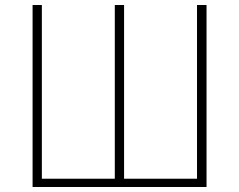

<svg xmlns="http://www.w3.org/2000/svg" viewBox="-20 -746 953 766"><path d="M110 -726H147V-33H438V-726H475V-33H766V-726H804V0H110Z"/></svg>

Font: Noto Sans CJK TC Thin
Style: Regular
Weight: 250
Designer: Ryoko NISHIZUKA ???? (kana & ideographs); Paul D. Hunt (Latin, Greek & Cyrillic); Wenlong ZHANG ??? (bopomofo); Sandoll 
Foundry: Adobe Systems Incorporated
Version: Version 1.004 January 19, 2016